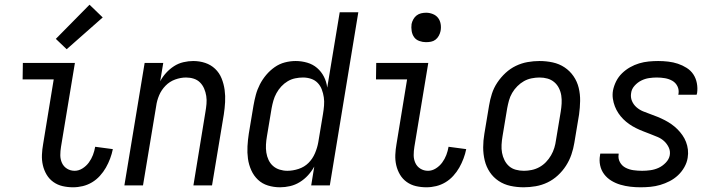

<svg xmlns="http://www.w3.org/2000/svg" viewBox="-20 -787 3040 815"><path d="M290 8Q267 8 245.5 3Q224 -2 206.5 -14.5Q189 -27 178 -45.5Q167 -64 162 -85.5Q157 -107 158 -130Q159 -153 163 -175L208 -450H76L77 -520H298L239 -164Q236 -146 236 -128.5Q236 -111 243 -95.5Q250 -80 264.5 -71Q279 -62 297 -62Q314 -62 330 -72Q346 -82 357 -97Q368 -112 374.5 -129Q381 -146 384 -164L459 -154Q455 -134 447.5 -114Q440 -94 429.5 -75.5Q419 -57 404 -40.5Q389 -24 370.5 -13Q352 -2 331.5 3Q311 8 290 8ZM263 -578 217 -622 360 -767 416 -713Z M508 0 594 -520H673L660 -442Q670 -461 685 -477.5Q700 -494 718.5 -506Q737 -518 758.5 -523Q780 -528 800 -528Q827 -528 851 -520Q875 -512 893 -495Q911 -478 920.5 -454.5Q930 -431 933.5 -405.5Q937 -380 935.5 -353.5Q934 -327 930 -301L880 0H801L852 -312Q855 -329 856.5 -346Q858 -363 855.5 -379.5Q853 -396 846.5 -411Q840 -426 829 -437Q818 -448 802.5 -453Q787 -458 770 -458Q747 -458 723.5 -449.5Q700 -441 682.5 -423Q665 -405 655.5 -382.5Q646 -360 643 -337L587 0Z M1169 8Q1142 8 1117.5 0.5Q1093 -7 1075 -24Q1057 -41 1046.5 -64.5Q1036 -88 1032.5 -113.5Q1029 -139 1030.5 -166Q1032 -193 1036 -219L1056 -339Q1060 -362 1066 -384.5Q1072 -407 1083 -428.5Q1094 -450 1110 -469Q1126 -488 1146 -502Q1166 -516 1189 -522Q1212 -528 1235 -528Q1260 -528 1284 -521Q1308 -514 1326 -498.5Q1344 -483 1355 -461.5Q1366 -440 1369 -415L1422 -735H1501L1380 0H1301L1314 -80Q1303 -60 1287.5 -43Q1272 -26 1252.5 -14Q1233 -2 1211.5 3Q1190 8 1169 8ZM1200 -62Q1223 -62 1247.5 -70Q1272 -78 1289.5 -95.5Q1307 -113 1317 -136.5Q1327 -160 1331 -183L1351 -303Q1354 -321 1355.5 -339Q1357 -357 1354.5 -374Q1352 -391 1346 -407Q1340 -423 1328.5 -435Q1317 -447 1300.5 -452.5Q1284 -458 1266 -458Q1250 -458 1233 -454.5Q1216 -451 1201 -442Q1186 -433 1174 -420Q1162 -407 1153.5 -391.5Q1145 -376 1140.5 -360Q1136 -344 1133 -328L1113 -208Q1110 -191 1109 -173.5Q1108 -156 1110.5 -139.5Q1113 -123 1120 -108Q1127 -93 1139 -82.5Q1151 -72 1167 -67Q1183 -62 1200 -62Z M1790 8Q1767 8 1745.5 3Q1724 -2 1706.5 -14.5Q1689 -27 1678 -45.5Q1667 -64 1662 -85.5Q1657 -107 1658 -130Q1659 -153 1663 -175L1708 -450H1576L1577 -520H1798L1739 -164Q1736 -146 1736 -128.5Q1736 -111 1743 -95.5Q1750 -80 1764.5 -71Q1779 -62 1797 -62Q1814 -62 1830 -72Q1846 -82 1857 -97Q1868 -112 1874.5 -129Q1881 -146 1884 -164L1959 -154Q1955 -134 1947.5 -114Q1940 -94 1929.5 -75.5Q1919 -57 1904 -40.5Q1889 -24 1870.5 -13Q1852 -2 1831.5 3Q1811 8 1790 8ZM1788 -608Q1774 -608 1760 -613Q1746 -618 1738 -629Q1730 -640 1727.5 -655Q1725 -670 1727 -685Q1729 -695 1734.5 -705Q1740 -715 1748.5 -721.5Q1757 -728 1767.5 -730.5Q1778 -733 1789 -733Q1803 -733 1817 -727.5Q1831 -722 1839.5 -711Q1848 -700 1850.5 -685Q1853 -670 1850 -655Q1848 -645 1842.5 -635Q1837 -625 1828.5 -618.5Q1820 -612 1809.5 -610Q1799 -608 1788 -608Z M2203 8Q2174 8 2146.5 2Q2119 -4 2096.5 -19Q2074 -34 2059 -56.5Q2044 -79 2037.5 -106Q2031 -133 2031 -161.5Q2031 -190 2036 -219L2056 -339Q2060 -364 2068 -389Q2076 -414 2091 -436.5Q2106 -459 2126 -477.5Q2146 -496 2170 -507.5Q2194 -519 2219.5 -523.5Q2245 -528 2270 -528Q2299 -528 2326.5 -522Q2354 -516 2376.5 -501Q2399 -486 2414.5 -463.5Q2430 -441 2436.5 -414Q2443 -387 2442.5 -358.5Q2442 -330 2438 -301L2418 -181Q2414 -156 2405.5 -131Q2397 -106 2382.5 -83.5Q2368 -61 2348 -42.5Q2328 -24 2304 -12.5Q2280 -1 2254 3.5Q2228 8 2203 8ZM2204 -62Q2220 -62 2237 -65.5Q2254 -69 2269.5 -77.5Q2285 -86 2297.5 -99Q2310 -112 2319 -127.5Q2328 -143 2333 -159.5Q2338 -176 2340 -192L2360 -312Q2363 -330 2364 -347.5Q2365 -365 2362.5 -381.5Q2360 -398 2352.5 -413Q2345 -428 2332.5 -438.5Q2320 -449 2304 -453.5Q2288 -458 2270 -458Q2254 -458 2236.5 -454.5Q2219 -451 2204 -442.5Q2189 -434 2176 -421Q2163 -408 2154 -392.5Q2145 -377 2140.5 -360.5Q2136 -344 2133 -328L2113 -208Q2110 -190 2109 -172.5Q2108 -155 2111 -138.5Q2114 -122 2121.5 -107Q2129 -92 2141 -81.5Q2153 -71 2169.5 -66.5Q2186 -62 2204 -62Z M2699 8Q2677 8 2655.5 5.5Q2634 3 2613.5 -3Q2593 -9 2575 -20Q2557 -31 2544.5 -47.5Q2532 -64 2527.5 -85Q2523 -106 2527 -128L2528 -135H2606V-132Q2603 -114 2611.5 -98.5Q2620 -83 2635.5 -75Q2651 -67 2669 -64.5Q2687 -62 2706 -62Q2723 -62 2741 -64.5Q2759 -67 2775.5 -74.5Q2792 -82 2806 -96.5Q2820 -111 2823 -128Q2826 -146 2818.5 -161.5Q2811 -177 2799 -188Q2787 -199 2771.5 -205.5Q2756 -212 2740.5 -218Q2725 -224 2709.5 -230Q2694 -236 2679 -243.5Q2664 -251 2650.5 -260.5Q2637 -270 2625.5 -281.5Q2614 -293 2605 -306.5Q2596 -320 2590 -335.5Q2584 -351 2581.5 -368Q2579 -385 2582 -403Q2586 -423 2595.5 -442Q2605 -461 2620.5 -476Q2636 -491 2654.5 -501.5Q2673 -512 2693 -518Q2713 -524 2733.5 -526Q2754 -528 2774 -528Q2795 -528 2816.5 -525.5Q2838 -523 2857.5 -516.5Q2877 -510 2894.5 -499Q2912 -488 2923 -471.5Q2934 -455 2938 -434Q2942 -413 2939 -392L2937 -385H2859L2860 -388Q2863 -406 2855.5 -421Q2848 -436 2834 -444Q2820 -452 2803 -455Q2786 -458 2768 -458Q2752 -458 2735 -455.5Q2718 -453 2702 -445Q2686 -437 2673.5 -423Q2661 -409 2659 -392Q2656 -374 2662.5 -358.5Q2669 -343 2681.5 -332Q2694 -321 2709.5 -314.5Q2725 -308 2741 -302.5Q2757 -297 2772.5 -290.5Q2788 -284 2802.5 -276.5Q2817 -269 2830.5 -259.5Q2844 -250 2855.5 -238.5Q2867 -227 2876.5 -213.5Q2886 -200 2892 -184.5Q2898 -169 2900 -152Q2902 -135 2899 -117Q2896 -97 2885 -77.5Q2874 -58 2858 -43Q2842 -28 2822.5 -18Q2803 -8 2782.5 -2Q2762 4 2741 6Q2720 8 2699 8Z"/></svg>

Font: Iosevka Custom
Style: Italic
Weight: 400
Italic angle: -9°
Monospace: yes
Designer: Belleve Invis
Foundry: Belleve Invis
Version: Version 30.3.3; ttfautohint (v1.8.3)